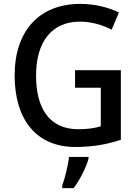

<svg xmlns="http://www.w3.org/2000/svg" viewBox="-20 -744 705 985"><path d="M365 -384V-294H497V-96C467 -87 430 -81 382 -81C229 -81 165 -194 165 -356C165 -529 245 -633 390 -633C449 -633 505 -616 553 -592L590 -680C534 -707 466 -724 392 -724C175 -724 55 -578 55 -358C55 -133 164 10 367 10C455 10 529 -3 600 -27V-384ZM434 71V61H334C330 102 312 174 299 209V221H358C391 177 422 114 434 71Z"/></svg>

Font: Noto Sans Myanmar UI SemiCondensed Medium
Style: Regular
Weight: 500
Width: 4
Designer: Monotype Design Team
Foundry: Monotype Imaging Inc.
Version: Version 2.103